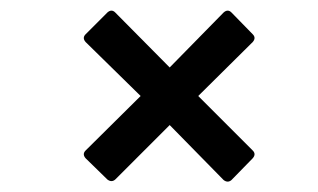

<svg xmlns="http://www.w3.org/2000/svg" viewBox="-20 -486 612 370"><path d="M187 -140 145 -181Q138 -189 145 -196L251 -301L145 -405Q138 -413 145 -420L187 -462Q195 -469 202 -462L307 -356L411 -462Q419 -469 426 -462L467 -420Q474 -413 467 -405L362 -301L467 -196Q474 -189 467 -181L426 -139Q419 -133 411 -139L307 -245L202 -140Q195 -134 187 -140Z"/></svg>

Font: Sofia Sans Semi Condensed SemiBold
Style: Italic
Weight: 600
Italic angle: -9°
Version: Version 4.100